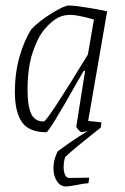

<svg xmlns="http://www.w3.org/2000/svg" viewBox="-20 -471 453 697"><path d="M300 -32 348 -27 346 -8 317 15Q218 94 216 101Q211 118 211 135Q211 152 216 163.5Q221 175 232 175L304 174L301 194Q284 195 256 201Q228 206 219 206Q199 206 186.5 186.5Q174 167 174 140Q174 109 189 79Q229 48 299 4Q279 9 276 9Q273 9 264.5 0Q256 -9 257 -12L289 -214H284L263 -178Q158 9 148 9Q85 9 59.5 -28Q34 -65 34 -137Q34 -206 51 -265.5Q68 -325 94 -365Q120 -393 166.5 -422Q213 -451 230 -451Q248 -451 292.5 -444Q337 -437 369 -430ZM299 -273 321 -400Q263 -417 235 -417Q211 -417 191 -407Q169 -396 143.5 -367Q118 -338 99 -282Q80 -226 80 -144Q80 -89 92.5 -59.5Q105 -30 139 -30Q151 -30 299 -273Z"/></svg>

Font: Grenze ExtraLight
Style: Italic
Weight: 275
Italic angle: -10°
Designer: Renata Polastri
Foundry: Omnibus-Type
Version: Version 1.002; ttfautohint (v1.8)